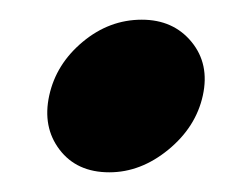

<svg xmlns="http://www.w3.org/2000/svg" viewBox="-20 -157 230 195"><path d="M124 -137Q91 -137 64 -114.5Q37 -92 30 -60Q23 -28 40.5 -5Q58 18 91 18Q123 18 151 -5Q179 -28 186 -60Q193 -92 174.5 -114.5Q156 -137 124 -137Z"/></svg>

Font: Advent Pro Black
Style: Italic
Weight: 900
Italic angle: -12°
Version: Version 3.000